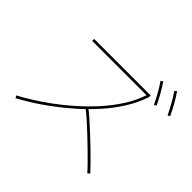

<svg xmlns="http://www.w3.org/2000/svg" viewBox="-191 -1100 1382 1382"><g transform="rotate(45 500.0 -408.5)"><path d="M101 12 91 -6Q133 -28 191 -64Q249 -100 314.5 -147.5Q380 -195 446.5 -254Q513 -313 574 -380.5Q635 -448 682.5 -523Q730 -598 756 -679L763 -670H200V-690H775V-673Q748 -591 699.5 -514Q651 -437 589.5 -368.5Q528 -300 460.5 -240.5Q393 -181 326.5 -132Q260 -83 201.5 -46.5Q143 -10 101 12ZM849 29Q831 8 798.5 -25Q766 -58 726 -97Q686 -136 645.5 -174Q605 -212 570 -243Q535 -274 512 -291L524 -307Q547 -290 582.5 -258.5Q618 -227 659 -189Q700 -151 740.5 -112Q781 -73 813.5 -39.5Q846 -6 865 15ZM840 -658Q821 -698 799 -737.5Q777 -777 751 -814L767 -826Q793 -788 815.5 -748Q838 -708 857 -668ZM963 -674Q943 -715 920.5 -755.5Q898 -796 872 -834L888 -846Q915 -807 937.5 -766Q960 -725 980 -684Z"/></g></svg>

Font: Murecho Thin Thin
Style: Regular
Weight: 250
Version: Version 1.010